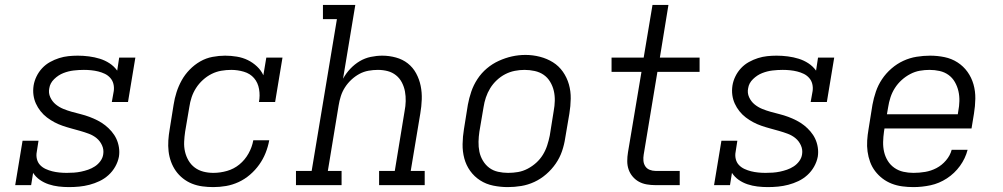

<svg xmlns="http://www.w3.org/2000/svg" viewBox="-20 -755 4090 783"><path d="M261 8Q240 8 219 5.5Q198 3 178.5 -3.5Q159 -10 142.5 -21.5Q126 -33 115 -50L107 0H42L72 -181H137L130 -136Q127 -121 130.5 -106.5Q134 -92 143.5 -82Q153 -72 166 -66Q179 -60 193 -56.5Q207 -53 222 -51.5Q237 -50 252 -50Q267 -50 281.5 -51Q296 -52 310.5 -55Q325 -58 339.5 -63Q354 -68 367 -76.5Q380 -85 389.5 -98Q399 -111 401 -126Q404 -145 396 -162.5Q388 -180 374 -191.5Q360 -203 342.5 -209.5Q325 -216 307.5 -221Q290 -226 271.5 -231Q253 -236 235.5 -242Q218 -248 202 -256.5Q186 -265 171.5 -276Q157 -287 145.5 -301.5Q134 -316 126.5 -332.5Q119 -349 116.5 -367.5Q114 -386 117 -406Q120 -425 129 -443.5Q138 -462 152 -477Q166 -492 184 -502Q202 -512 221 -518Q240 -524 259 -526Q278 -528 297 -528Q320 -528 343 -525Q366 -522 387 -515.5Q408 -509 426.5 -497Q445 -485 458 -467L466 -520H532L502 -339H436L444 -384Q446 -399 442.5 -413Q439 -427 429.5 -437.5Q420 -448 407.5 -454Q395 -460 381 -463.5Q367 -467 352 -468.5Q337 -470 322 -470Q301 -470 280 -467.5Q259 -465 238.5 -457Q218 -449 201 -432.5Q184 -416 181 -395Q177 -376 185 -358.5Q193 -341 207 -329.5Q221 -318 238 -311Q255 -304 273 -299Q291 -294 309 -289.5Q327 -285 344.5 -278.5Q362 -272 378.5 -263.5Q395 -255 409 -244Q423 -233 435 -219Q447 -205 454.5 -189Q462 -173 465 -154Q468 -135 465 -116Q461 -95 450 -75.5Q439 -56 422.5 -41Q406 -26 386 -16.5Q366 -7 345 -1.5Q324 4 303 6Q282 8 261 8Z M850 8Q827 8 805 5Q783 2 763 -6Q743 -14 726 -27.5Q709 -41 697 -58Q685 -75 677.5 -95.5Q670 -116 667.5 -138Q665 -160 666.5 -182.5Q668 -205 672 -228L688 -328Q692 -354 700 -379Q708 -404 721 -427.5Q734 -451 753.5 -471Q773 -491 796.5 -504.5Q820 -518 846.5 -523Q873 -528 898 -528Q922 -528 946 -524Q970 -520 990.5 -510Q1011 -500 1028 -484Q1045 -468 1054 -448L1066 -520H1132L1102 -339H1036Q1041 -365 1036.5 -391.5Q1032 -418 1016 -436.5Q1000 -455 974.5 -462.5Q949 -470 923 -470Q903 -470 882.5 -466.5Q862 -463 843 -453.5Q824 -444 807.5 -429Q791 -414 779.5 -396Q768 -378 761.5 -358.5Q755 -339 752 -318L735 -218Q732 -198 731 -177Q730 -156 734.5 -136.5Q739 -117 749 -100Q759 -83 774.5 -71.5Q790 -60 809.5 -55Q829 -50 850 -50Q878 -50 906 -58Q934 -66 956.5 -84.5Q979 -103 993.5 -129Q1008 -155 1013 -183H1078Q1073 -156 1063 -131Q1053 -106 1037 -83.5Q1021 -61 999.5 -42.5Q978 -24 953 -12.5Q928 -1 902 3.5Q876 8 850 8Z M1187 0V-58H1251L1354 -677H1297V-735H1429L1379 -434Q1391 -456 1408.5 -474.5Q1426 -493 1447 -505.5Q1468 -518 1492 -523Q1516 -528 1539 -528Q1567 -528 1594.5 -520.5Q1622 -513 1643 -496.5Q1664 -480 1677 -456Q1690 -432 1695.5 -405Q1701 -378 1700 -349.5Q1699 -321 1694 -292L1655 -58H1712V0H1526V-58H1590L1630 -302Q1634 -322 1634.5 -342.5Q1635 -363 1631.5 -382Q1628 -401 1619 -418.5Q1610 -436 1595 -448Q1580 -460 1561 -465Q1542 -470 1521 -470Q1521 -470 1521 -470Q1521 -470 1521 -470Q1502 -470 1482.5 -466.5Q1463 -463 1445.5 -453.5Q1428 -444 1413 -430Q1398 -416 1387 -399Q1376 -382 1370 -363Q1364 -344 1361 -325L1317 -58H1373V0Z M2051 8Q2021 8 1991.5 2Q1962 -4 1938 -19.5Q1914 -35 1897.5 -58Q1881 -81 1873.5 -109Q1866 -137 1866.5 -167.5Q1867 -198 1872 -228L1888 -328Q1893 -355 1902 -381.5Q1911 -408 1927 -432.5Q1943 -457 1965.5 -476Q1988 -495 2014.5 -507Q2041 -519 2068 -525Q2095 -531 2123 -531Q2153 -531 2182 -523.5Q2211 -516 2235 -501Q2259 -486 2275.5 -462.5Q2292 -439 2300 -411Q2308 -383 2307.5 -352.5Q2307 -322 2302 -292L2285 -192Q2281 -165 2272 -138.5Q2263 -112 2246.5 -88Q2230 -64 2207.5 -44.5Q2185 -25 2159 -13Q2133 -1 2105.5 3.5Q2078 8 2051 8ZM2052 -50Q2073 -50 2093 -53.5Q2113 -57 2132 -67Q2151 -77 2167 -91.5Q2183 -106 2194 -124Q2205 -142 2211.5 -162Q2218 -182 2222 -202L2238 -302Q2242 -323 2242.5 -344Q2243 -365 2238.5 -384.5Q2234 -404 2223.5 -421.5Q2213 -439 2197 -450Q2181 -461 2160.5 -465.5Q2140 -470 2119 -470Q2099 -470 2079 -466Q2059 -462 2040.5 -452.5Q2022 -443 2006 -428Q1990 -413 1979 -395Q1968 -377 1961.5 -357.5Q1955 -338 1952 -318L1935 -218Q1932 -198 1931.5 -177Q1931 -156 1935 -136.5Q1939 -117 1949.5 -99.5Q1960 -82 1975.5 -70.5Q1991 -59 2011 -54.5Q2031 -50 2052 -50Z M2653 0Q2635 0 2617.5 -3Q2600 -6 2585.5 -14Q2571 -22 2560 -35Q2549 -48 2543.5 -64Q2538 -80 2538 -98Q2538 -116 2541 -134L2596 -462H2474V-520H2605L2641 -735H2706L2671 -520H2833V-462H2661L2605 -124Q2603 -112 2604 -99.5Q2605 -87 2611.5 -77Q2618 -67 2629.5 -62.5Q2641 -58 2653 -58H2752V0Z M3111 8Q3090 8 3069 5.5Q3048 3 3028.5 -3.5Q3009 -10 2992.5 -21.5Q2976 -33 2965 -50L2957 0H2892L2922 -181H2987L2980 -136Q2977 -121 2980.5 -106.5Q2984 -92 2993.5 -82Q3003 -72 3016 -66Q3029 -60 3043 -56.5Q3057 -53 3072 -51.5Q3087 -50 3102 -50Q3117 -50 3131.5 -51Q3146 -52 3160.5 -55Q3175 -58 3189.5 -63Q3204 -68 3217 -76.5Q3230 -85 3239.5 -98Q3249 -111 3251 -126Q3254 -145 3246 -162.5Q3238 -180 3224 -191.5Q3210 -203 3192.5 -209.5Q3175 -216 3157.5 -221Q3140 -226 3121.5 -231Q3103 -236 3085.5 -242Q3068 -248 3052 -256.5Q3036 -265 3021.5 -276Q3007 -287 2995.5 -301.5Q2984 -316 2976.5 -332.5Q2969 -349 2966.5 -367.5Q2964 -386 2967 -406Q2970 -425 2979 -443.5Q2988 -462 3002 -477Q3016 -492 3034 -502Q3052 -512 3071 -518Q3090 -524 3109 -526Q3128 -528 3147 -528Q3170 -528 3193 -525Q3216 -522 3237 -515.5Q3258 -509 3276.5 -497Q3295 -485 3308 -467L3316 -520H3382L3352 -339H3286L3294 -384Q3296 -399 3292.5 -413Q3289 -427 3279.5 -437.5Q3270 -448 3257.5 -454Q3245 -460 3231 -463.5Q3217 -467 3202 -468.5Q3187 -470 3172 -470Q3151 -470 3130 -467.5Q3109 -465 3088.5 -457Q3068 -449 3051 -432.5Q3034 -416 3031 -395Q3027 -376 3035 -358.5Q3043 -341 3057 -329.5Q3071 -318 3088 -311Q3105 -304 3123 -299Q3141 -294 3159 -289.5Q3177 -285 3194.5 -278.5Q3212 -272 3228.5 -263.5Q3245 -255 3259 -244Q3273 -233 3285 -219Q3297 -205 3304.5 -189Q3312 -173 3315 -154Q3318 -135 3315 -116Q3311 -95 3300 -75.5Q3289 -56 3272.5 -41Q3256 -26 3236 -16.5Q3216 -7 3195 -1.5Q3174 4 3153 6Q3132 8 3111 8Z M3705 8Q3682 8 3659.5 5Q3637 2 3616.5 -6Q3596 -14 3579 -27Q3562 -40 3549 -57Q3536 -74 3528.5 -94.5Q3521 -115 3518 -137Q3515 -159 3516.5 -182Q3518 -205 3522 -228L3538 -328Q3543 -355 3552 -381.5Q3561 -408 3577 -432Q3593 -456 3615.5 -475.5Q3638 -495 3664 -507Q3690 -519 3718 -523.5Q3746 -528 3773 -528Q3803 -528 3832 -522Q3861 -516 3885 -500.5Q3909 -485 3925.5 -462Q3942 -439 3950 -411Q3958 -383 3957.5 -352.5Q3957 -322 3952 -292L3942 -231H3587L3585 -218Q3582 -197 3581.5 -176Q3581 -155 3585.5 -135.5Q3590 -116 3600.5 -99Q3611 -82 3627.5 -70.5Q3644 -59 3664 -54.5Q3684 -50 3705 -50Q3729 -50 3753 -54Q3777 -58 3799 -69.5Q3821 -81 3838 -101Q3855 -121 3861 -144H3926Q3917 -109 3895 -78.5Q3873 -48 3841.5 -27.5Q3810 -7 3775 0.5Q3740 8 3705 8ZM3597 -289H3886L3888 -302Q3892 -322 3892.5 -343Q3893 -364 3888.5 -383.5Q3884 -403 3874 -420.5Q3864 -438 3848 -449.5Q3832 -461 3812 -465.5Q3792 -470 3771 -470Q3751 -470 3731 -466.5Q3711 -463 3692 -453Q3673 -443 3657 -428.5Q3641 -414 3629.5 -396Q3618 -378 3611.5 -358Q3605 -338 3602 -318Z"/></svg>

Font: Iosevka Etoile Light Oblique
Style: Regular
Weight: 300
Italic angle: -9°
Designer: Belleve Invis
Foundry: Belleve Invis
Version: Version 15.5.2; ttfautohint (v1.8.4)